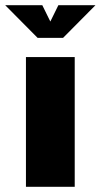

<svg xmlns="http://www.w3.org/2000/svg" viewBox="-69 -720 388 740"><path d="M-49 -700H94L125 -637L156 -700H299L174 -574H76ZM219 0H31V-500H219Z"/></svg>

Font: CostaRica
Style: Normal
Weight: 900
Version: Version 1.3